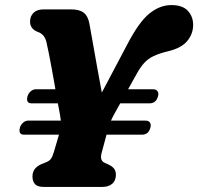

<svg xmlns="http://www.w3.org/2000/svg" viewBox="-20 -737 782 757"><path d="M58.5 -234Q62 -245.5 71.2 -253.5Q80.5 -261.5 91 -261.5H220Q219 -271.5 217 -281.8Q215 -292 213.5 -301.5Q211.5 -311 208 -329.5H105Q81 -329.5 88.5 -357.5Q92 -369 101.2 -377Q110.5 -385 121 -385H198.5Q192.5 -419.5 185.8 -456.8Q179 -494 172.8 -525.5Q166.5 -557 162.5 -573.5Q158 -589.5 149.2 -598.5Q140.5 -607.5 128 -611.5Q98.5 -623.5 98.5 -652Q98.5 -673 112.2 -686.5Q126 -700 151.5 -700H260Q293 -700 310 -687Q327 -674 332.5 -643.5Q337 -620 345 -573.8Q353 -527.5 362.8 -473.5Q372.5 -419.5 381.5 -372L480 -558.5Q527 -649.5 568.5 -683.2Q610 -717 655.5 -717Q700 -717 720.8 -694.2Q741.5 -671.5 741.5 -639Q741.5 -604 718.8 -576Q696 -548 645 -535.5Q608 -526.5 585.8 -516Q563.5 -505.5 548 -488.2Q532.5 -471 516.5 -441.5L485 -385H584Q596 -385 601.2 -377Q606.5 -369 603 -357.5Q595.5 -329.5 569.5 -329.5H454L425.5 -278Q421 -269.5 417.5 -261.5H554Q566 -261.5 571.2 -253.5Q576.5 -245.5 573 -234Q566 -206 539.5 -206H400L380.5 -133.5Q372.5 -104 393 -95L410.5 -87Q426.5 -78.5 431.8 -69Q437 -59.5 437 -48.5Q437 -25 422.5 -12.5Q408 0 383.5 0H153Q127.5 0 117.8 -11.2Q108 -22.5 108 -41.5Q108 -74 142.5 -89.5L161 -97Q174 -102 180.5 -110.5Q187 -119 193 -139.5L212.5 -206H75Q51.5 -206 58.5 -234Z"/></svg>

Font: Fraunces 9pt S100
Style: Bold Italic
Weight: 700
Italic angle: -16°
Version: Version 1.000; ttfautohint (v1.8.3)